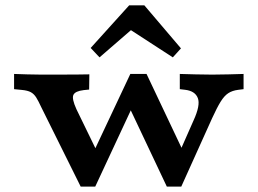

<svg xmlns="http://www.w3.org/2000/svg" viewBox="-20 -691 957 713"><path d="M279.6 1.9 133.2 -293Q122.7 -315.8 114.6 -328.8Q106.5 -341.9 94.7 -348.5Q82.9 -355.1 60.6 -357.1L32.3 -359.9V-416.4Q51.1 -415.6 81.2 -414.8Q111.3 -413.9 133.8 -413.9H136.3H138.1Q163 -413.9 196.8 -414Q230.7 -414 262.1 -414.2Q293.6 -414.4 311.8 -414.9L311 -358.4L291 -356.4Q259.3 -352.7 252.6 -338.6Q246 -324.5 263.9 -285.3L343.8 -121L324.6 -120.3L464 -416.4L512 -380.6L333.7 1.9ZM599.5 1.9 458.8 -295.7 464 -416.4H524.2L665 -119L641.6 -114.2L698.9 -244Q724.7 -300.3 714.7 -326.6Q704.7 -353 667.8 -357.5L647.7 -359.9V-416.4Q675.5 -415.6 706.4 -414.8Q737.3 -413.9 768 -413.9Q798.7 -413.9 828.3 -414.8Q857.9 -415.6 884.5 -416.4V-359.9L865.2 -357.5Q842.4 -354.7 827.5 -344.8Q812.6 -335 799.2 -313.2Q785.8 -291.5 767.9 -252.4L653.2 1.9ZM349.6 -478 316.7 -512.9 459.6 -671.1H516.1L652 -511.4L621.8 -478L436.5 -598.3L501.3 -609.3Z"/></svg>

Font: Playfair 5pt SemiExpanded Light
Style: Regular
Weight: 300
Width: 6
Designer: Claus Eggers Sørensen
Foundry: Claus Eggers Sørensen
Version: Version 2.203